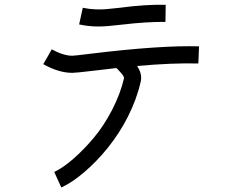

<svg xmlns="http://www.w3.org/2000/svg" viewBox="-20 -749 1040 821"><path d="M501 -643.6Q435.5 -635.7 401.4 -635.7Q359.4 -635.7 318.4 -644.5L334 -715.8Q360.4 -710 388.7 -709Q417 -708 435.5 -710Q454.1 -711.9 492.2 -715.8Q602.5 -730.5 688.5 -728.5L687.5 -655.3Q606.4 -656.2 501 -643.6ZM831.1 -550.8 828.1 -477.5Q717.8 -480.5 566.4 -466.8Q588.9 -432.6 582 -401.4Q565.4 -326.2 526.4 -249Q491.2 -179.7 440.4 -116.2Q393.6 -58.6 341.3 -13.7Q289.1 31.2 242.2 52.7L211.9 -13.7Q249 -31.2 293.5 -69.8Q337.9 -108.4 381.3 -160.2Q424.8 -211.9 460 -280.3Q495.1 -348.6 510.7 -416Q508.8 -425.8 490.2 -445.3Q484.4 -452.1 477.5 -458Q440.4 -454.1 377.9 -446.3Q303.7 -437.5 289.1 -437.5Q231.4 -437.5 165 -474.6L183.6 -506.8L201.2 -538.1Q251 -510.7 289.1 -510.7Q298.8 -510.7 369.1 -519.5Q667 -555.7 831.1 -550.8Z"/></svg>

Font: irohakakuC Regular
Style: Regular
Weight: 400
Designer: [Source Han Sans]
Ryoko NISHIZUKA Ë•øÂ°öÊ∂ºÂ≠ê (kana & ideographs); Paul D. Hunt (Latin, Greek & Cyrillic); Wenlong ZHAN
Version: Version 1.001.20160904